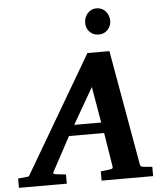

<svg xmlns="http://www.w3.org/2000/svg" viewBox="-113 -974 889 1028"><g transform="rotate(-5 331.0 -460.5)"><path d="M382.8 -503.9 271 -310.1H416ZM391.1 0V-49.8Q398.9 -50.8 407 -51.5Q415 -52.2 421.9 -53.2Q429.7 -54.2 437 -55.2Q446.8 -56.2 452.1 -58.6Q457.5 -61 456.1 -69.8L426.8 -252.9H237.8L139.2 -69.8Q134.3 -62.5 138.2 -59.3Q142.1 -56.2 151.9 -55.2Q159.7 -54.2 168.5 -53.2Q175.8 -52.2 185.1 -51.5Q194.3 -50.8 204.1 -49.8V0H-53.2V-49.8L4.9 -56.2L375 -687H493.2L602.1 -70.8Q603.5 -61 607.2 -58.3Q610.8 -55.7 622.1 -54.2Q628.9 -53.7 636.7 -52.7Q643.6 -51.8 651.6 -51.3Q659.7 -50.8 668 -49.8V0ZM511.7 -848.1Q511.7 -834.5 506.6 -822Q501.5 -809.6 492.4 -800.3Q483.4 -791 471.2 -785.6Q459 -780.3 444.8 -780.3Q430.2 -780.3 417.7 -785.4Q405.3 -790.5 396.2 -799.6Q387.2 -808.6 382.1 -821Q377 -833.5 377 -848.1Q377 -863.3 381.8 -876.5Q386.7 -889.6 395.5 -899.7Q404.3 -909.7 416.5 -915.5Q428.7 -921.4 443.8 -921.4Q458.5 -921.4 470.9 -915.8Q483.4 -910.2 492.4 -900.1Q501.5 -890.1 506.6 -876.7Q511.7 -863.3 511.7 -848.1Z"/></g></svg>

Font: Charis SIL Am
Style: Bold Italic
Weight: 700
Italic angle: -11°
Foundry: SIL International
Version: Version 5.000